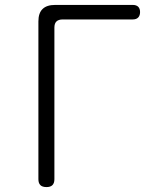

<svg xmlns="http://www.w3.org/2000/svg" viewBox="-20 -750 640 780"><path d="M169 10Q152 10 144 2Q136 -6 136 -22V-663Q136 -697 153 -713.5Q170 -730 204 -730H519Q534 -730 541.5 -722.5Q549 -715 549 -701Q549 -687 541.5 -679Q534 -671 519 -671H235Q218 -671 209.5 -663Q201 -655 201 -638V-22Q201 -6 193 2Q185 10 169 10Z"/></svg>

Font: Maple Mono NL ExtraLight
Style: Regular
Weight: 275
Monospace: yes
Designer: subframe7536
Version: Version 7.000